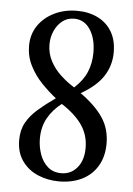

<svg xmlns="http://www.w3.org/2000/svg" viewBox="-49 -659 495 712"><g transform="rotate(5 199.0 -303.0)"><path d="M197 15Q155 15 118.5 -0.5Q82 -16 59.5 -47.5Q37 -79 37 -125Q37 -163 52.5 -190.5Q68 -218 95 -241.5Q122 -265 159 -291Q132 -312 105 -340Q78 -368 60.5 -402.5Q43 -437 43 -476Q43 -519 65 -551.5Q87 -584 125 -602.5Q163 -621 209 -621Q253 -621 286.5 -604.5Q320 -588 339 -556.5Q358 -525 358 -479Q358 -431 332.5 -391Q307 -351 249 -318Q305 -278 333 -236.5Q361 -195 361 -140Q361 -92 340.5 -57Q320 -22 283 -3.5Q246 15 197 15ZM203 -16Q239 -16 262 -43.5Q285 -71 285 -117Q285 -165 259.5 -202Q234 -239 183 -272Q151 -248 132 -214.5Q113 -181 113 -137Q113 -108 122.5 -80Q132 -52 152 -34Q172 -16 203 -16ZM223 -337Q255 -366 269 -399Q283 -432 283 -472Q283 -524 261 -557.5Q239 -591 201 -591Q176 -591 157.5 -576.5Q139 -562 128.5 -538.5Q118 -515 118 -488Q118 -455 133 -426.5Q148 -398 172.5 -375.5Q197 -353 223 -337Z"/></g></svg>

Font: Junicode VF
Style: Regular
Weight: 400
Designer: Peter S. Baker
Version: Version 2.213